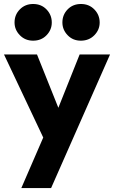

<svg xmlns="http://www.w3.org/2000/svg" viewBox="-30 -737 580 977"><path d="M530 -460H375.3L228.3 -91.8L306.3 -90.3L158.2 -460H-9.7L190 -37.2L78.5 220H230ZM287.5 -622.7Q287.5 -585.5 314.2 -557.8Q340.8 -530 381.3 -530Q423 -530 450.1 -557.7Q477.2 -585.3 477.2 -622.4Q477.2 -661.1 450.2 -688.9Q423.2 -716.7 382.1 -716.7Q340.8 -716.7 314.2 -689.3Q287.5 -661.9 287.5 -622.7ZM44 -622.7Q44 -585.5 71 -557.8Q98 -530 138.5 -530Q180.2 -530 206.8 -557.7Q233.5 -585.3 233.5 -622.4Q233.5 -661.1 206.8 -688.9Q180.2 -716.7 138.5 -716.7Q98 -716.7 71 -689.3Q44 -661.9 44 -622.7Z"/></svg>

Font: Jost* Book
Style: Regular
Weight: 400
Version: Version 3.000